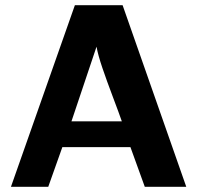

<svg xmlns="http://www.w3.org/2000/svg" viewBox="-20 -716 767 736"><path d="M22 0 267 -696H450L694 0H535L480 -152H219L165 0ZM254 -251H447Q437 -280 413 -343.5Q389 -407 372.5 -455.5Q356 -504 350 -537Z"/></svg>

Font: Coval
Style: Heavy
Weight: 900
Foundry: Context Ltd
Version: Version 001.000